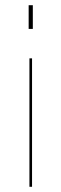

<svg xmlns="http://www.w3.org/2000/svg" viewBox="-20 -717 236 737"><path d="M93 -493H103V0H93ZM90 -697H106V-606H90Z"/></svg>

Font: HK Grotesk Thin
Style: Regular
Weight: 100
Designer: Alfredo Marco Pradil
Foundry: Hanken Design Co.
Version: Version 3.001